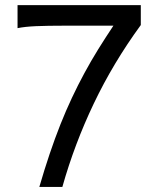

<svg xmlns="http://www.w3.org/2000/svg" viewBox="-20 -733 626 753"><path d="M134.3 0Q154.3 -68.8 174.8 -129.6Q195.3 -190.4 217 -245.1Q238.8 -299.8 262.2 -349.6Q285.6 -399.4 311.3 -446.8Q336.9 -494.1 365.2 -539.8Q393.6 -585.4 424.8 -632.3H234.4Q165.5 -632.3 121.1 -630.4Q76.7 -628.4 48.8 -622.6V-712.9H532.2V-634.8Q423.8 -486.3 347.9 -327.1Q272 -168 224.6 0Z"/></svg>

Font: Andika CyrE
Style: Regular
Weight: 400
Designer: Victor Gaultney, Annie Olsen, Julie Remington, Don Collingsworth, Eric Hays, Becca Hirsbrunner
Foundry: SIL International
Version: Version 5.000